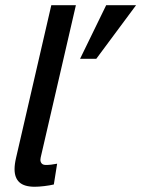

<svg xmlns="http://www.w3.org/2000/svg" viewBox="-20 -710 544 740"><path d="M36.1 -58.1Q36.1 -77.1 42 -102.1L177.7 -689.9H272.5L136.7 -102.5Q135.7 -98.6 135.7 -94.2Q135.7 -85.9 140.6 -80.1Q145.5 -74.2 157.2 -74.2Q175.8 -74.2 200.2 -79.1L187.5 1Q170.9 4.9 150.1 7.3Q129.4 9.8 113.8 9.8Q73.7 9.8 54.9 -7.3Q36.1 -24.4 36.1 -58.1ZM288.6 -483.4 389.2 -689.9H504.4L351.1 -483.4Z"/></svg>

Font: Acari Sans Medium
Style: Italic
Weight: 500
Italic angle: -13°
Designer: Alfredo Marco Pradil and Stefan Peev
Foundry: Hanken Design Co.
Version: Version 1.045